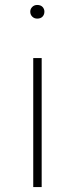

<svg xmlns="http://www.w3.org/2000/svg" viewBox="-20 -754 301 774"><path d="M148 0H114V-520H148ZM159 -707Q159 -695 151.5 -687Q144 -679 130 -679Q118 -679 110 -687Q102 -695 102 -707Q102 -718 110 -726Q118 -734 130 -734Q144 -734 151.5 -726Q159 -718 159 -707Z"/></svg>

Font: FiraGO UltraLight
Style: Regular
Weight: 200
Designer: bBox Type
Foundry: bBox Type GmbH
Version: Version 1.001